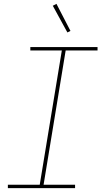

<svg xmlns="http://www.w3.org/2000/svg" viewBox="-20 -980 540 1000"><path d="M371 0H21V-18H187L302 -717H138V-735H488V-717H322L207 -18H371ZM331 -811 255 -950 274 -960 347 -819Z"/></svg>

Font: Iosevka Thin
Style: Italic
Weight: 100
Italic angle: -9°
Monospace: yes
Designer: Belleve Invis
Foundry: Belleve Invis
Version: Version 32.5.0; ttfautohint (v1.8.4)